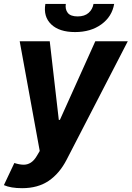

<svg xmlns="http://www.w3.org/2000/svg" viewBox="-38 -756 672 980"><path d="M74.9 204.5Q16.7 204.5 -18.1 188.9L35.2 76Q60.7 84.2 81.3 84.7Q101.9 85.2 119.5 73.9Q137.1 62.5 151.3 37.6L164.8 14.6L62.5 -545.5H215.9L262.1 -144.2H267.8L448.5 -545.5H614.3L302.2 58.9Q266 129.3 210.8 166.9Q155.5 204.5 74.9 204.5ZM439.3 -735.8H544.7Q533.7 -671.2 479.4 -631.7Q425.1 -592.3 345.2 -592.3Q264.6 -592.3 223.5 -631.6Q182.5 -670.8 193.5 -735.8H297.9Q293.7 -708.5 307.9 -690.3Q322.1 -672.2 358.3 -672.2Q393.8 -672.2 414.1 -690.2Q434.3 -708.1 439.3 -735.8Z"/></svg>

Font: Karasuma Gothic
Style: Bold Italic
Weight: 700
Italic angle: 9.39998°
Designer: Rasmus Andersson / Ryoko Nishizuka
Foundry: Genbu
Version: Version 1.00